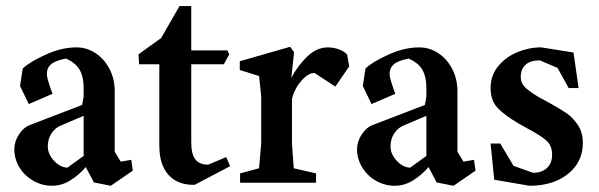

<svg xmlns="http://www.w3.org/2000/svg" viewBox="-20 -592 1940 622"><path d="M26.4 -108.4Q26.4 -133.8 41.5 -156.7Q56.6 -179.7 78.1 -187.5L246.1 -252L251 -279.3V-304.7Q251 -343.8 237.8 -366.2Q224.6 -388.7 193.4 -402.3Q159.2 -395.5 145.5 -383.8Q131.8 -372.1 131.8 -353.5Q131.8 -342.8 136.7 -327.6Q141.6 -312.5 145 -302.2Q148.4 -292 150.4 -288.1L73.2 -254.9L44.9 -313.5L53.7 -370.1Q76.2 -391.6 127.9 -415Q179.7 -438.5 227.5 -438.5Q261.7 -438.5 290 -419.4Q318.4 -400.4 335 -368.2Q351.6 -335.9 351.6 -296.9V-100.6L371.1 -68.4L405.3 -74.2L410.2 -39.1L338.9 9.8L284.2 -1L257.8 -50.8Q237.3 -26.4 209 -8.3Q180.7 9.8 148.4 9.8Q116.2 9.8 87.9 -6.3Q59.6 -22.5 43 -49.8Q26.4 -77.1 26.4 -108.4ZM251 -86.9V-216.8L179.7 -186.5Q159.2 -178.7 147 -160.2Q134.8 -141.6 134.8 -118.2Q134.8 -92.8 154.8 -71.3Q174.8 -49.8 198.2 -48.8Z M496.1 -120.1V-383.8H430.7L428.7 -416L502 -468.8L561.5 -572.3H599.6V-428.7H716.8L722.7 -416L705.1 -383.8H599.6V-130.9Q599.6 -92.8 612.8 -75.7Q626 -58.6 654.3 -58.6L712.9 -83L725.6 -53.7L610.4 6.8Q555.7 7.8 525.9 -25.4Q496.1 -58.6 496.1 -120.1Z M757.8 -30.3 819.3 -46.9 826.2 -127.9V-280.3L819.3 -345.7L756.8 -365.2V-393.6L919.9 -440.4L932.6 -422.9L923.8 -339.8Q944.3 -378.9 975.1 -408.7Q1005.9 -438.5 1042 -438.5Q1060.5 -438.5 1078.1 -432.1Q1095.7 -425.8 1104.5 -415L1111.3 -377L1066.4 -311.5L999 -355.5Q981.4 -355.5 964.4 -338.9Q947.3 -322.3 936.5 -300.8Q925.8 -279.3 925.8 -267.6V-127.9L931.6 -46.9L1003.9 -30.3V0H757.8Z M1136.7 -108.4Q1136.7 -133.8 1151.9 -156.7Q1167 -179.7 1188.5 -187.5L1356.4 -252L1361.3 -279.3V-304.7Q1361.3 -343.8 1348.1 -366.2Q1335 -388.7 1303.7 -402.3Q1269.5 -395.5 1255.9 -383.8Q1242.2 -372.1 1242.2 -353.5Q1242.2 -342.8 1247.1 -327.6Q1252 -312.5 1255.4 -302.2Q1258.8 -292 1260.7 -288.1L1183.6 -254.9L1155.3 -313.5L1164.1 -370.1Q1186.5 -391.6 1238.3 -415Q1290 -438.5 1337.9 -438.5Q1372.1 -438.5 1400.4 -419.4Q1428.7 -400.4 1445.3 -368.2Q1461.9 -335.9 1461.9 -296.9V-100.6L1481.4 -68.4L1515.6 -74.2L1520.5 -39.1L1449.2 9.8L1394.5 -1L1368.2 -50.8Q1347.7 -26.4 1319.3 -8.3Q1291 9.8 1258.8 9.8Q1226.6 9.8 1198.2 -6.3Q1169.9 -22.5 1153.3 -49.8Q1136.7 -77.1 1136.7 -108.4ZM1361.3 -86.9V-216.8L1290 -186.5Q1269.5 -178.7 1257.3 -160.2Q1245.1 -141.6 1245.1 -118.2Q1245.1 -92.8 1265.1 -71.3Q1285.2 -49.8 1308.6 -48.8Z M1581.1 -9.8 1569.3 -127H1600.6L1643.6 -54.7L1707 -32.2Q1735.4 -32.2 1752 -47.9Q1768.6 -63.5 1768.6 -90.8Q1768.6 -120.1 1750 -136.7Q1731.4 -153.3 1690.4 -174.8L1659.2 -192.4Q1614.3 -218.8 1591.8 -242.7Q1569.3 -266.6 1569.3 -306.6Q1569.3 -347.7 1593.8 -377.4Q1618.2 -407.2 1655.8 -422.9Q1693.4 -438.5 1732.4 -438.5H1733.4L1837.9 -421.9L1854.5 -306.6H1822.3L1786.1 -372.1L1728.5 -396.5Q1698.2 -396.5 1682.6 -382.3Q1667 -368.2 1667 -342.8Q1667 -320.3 1686.5 -304.2Q1706.1 -288.1 1729 -275.4Q1752 -262.7 1759.8 -258.8Q1797.9 -237.3 1816.9 -224.1Q1835.9 -210.9 1852.1 -187Q1868.2 -163.1 1868.2 -128.9Q1868.2 -67.4 1820.3 -28.8Q1772.5 9.8 1695.3 9.8Z"/></svg>

Font: Comprehension Dark
Style: Regular
Weight: 700
Designer: Alfredo Marco Pradil
Foundry: Alfredo Marco Pradil
Version: 1.0